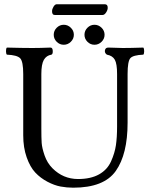

<svg xmlns="http://www.w3.org/2000/svg" viewBox="-20 -870 707 900"><path d="M323.2 9.8Q293.5 9.8 264.2 4.4Q234.9 -1 202.4 -18.1Q169.9 -35.2 145.5 -61Q121.1 -86.9 105 -132.6Q88.9 -178.2 88.9 -235.8V-522.9Q88.9 -582 74.5 -596.9Q60.1 -611.8 12.2 -613.8Q8.3 -617.7 8.1 -629.9Q7.8 -642.1 12.2 -647Q86.4 -645 131.8 -645Q167 -645 216.8 -647Q226.6 -647 227.3 -631.6Q228 -616.2 221.2 -613.8Q197.3 -609.9 185.5 -589.4Q173.8 -568.8 173.8 -522.9V-269Q173.8 -224.1 175.3 -200.4Q176.8 -176.8 189 -141.4Q201.2 -106 226.1 -81.1Q275.9 -31.2 345.2 -30.8Q405.3 -30.8 444.1 -52.5Q482.9 -74.2 500.5 -113.5Q518.1 -152.8 523.4 -189.5Q528.8 -226.1 528.8 -276.9V-522.9Q528.8 -570.8 518.3 -589.8Q507.8 -608.9 481 -613.8Q469.7 -621.6 471.9 -634.3Q474.1 -647 487.8 -647Q501 -647 522.5 -646Q543.9 -645 555.2 -645Q592.3 -645 651.9 -647Q655.8 -642.1 655.8 -630.1Q655.8 -618.2 651.9 -613.8Q604 -611.8 591.1 -597.4Q578.1 -583 578.1 -522.9V-294.9Q578.1 -147 522.7 -68.6Q467.3 9.8 323.2 9.8ZM245.8 -674.1Q231.9 -688 231.9 -707Q231.9 -726.1 245.8 -740Q259.8 -753.9 278.8 -753.9Q297.9 -753.9 312 -740Q326.2 -726.1 326.2 -707Q326.2 -688 312 -674.1Q297.9 -660.2 278.8 -660.2Q259.8 -660.2 245.8 -674.1ZM389.9 -674.1Q376 -688 376 -707Q376 -726.1 389.9 -740Q403.8 -753.9 422.9 -753.9Q441.9 -753.9 456.1 -740Q470.2 -726.1 470.2 -707Q470.2 -688 456.1 -674.1Q441.9 -660.2 422.9 -660.2Q403.8 -660.2 389.9 -674.1ZM460.9 -799.8H236.8Q223.6 -799.8 224.1 -817.9Q224.1 -827.6 231 -838.9Q237.8 -850.1 246.1 -850.1H471.2Q485.4 -850.1 484.9 -833Q484.9 -823.2 477.3 -811.5Q469.7 -799.8 460.9 -799.8Z"/></svg>

Font: Linux Libertine
Style: Regular
Weight: 400
Designer: Philipp H. Poll
Foundry: Philipp H. Poll
Version: Version 5.3.0 ; ttfautohint (v0.9)